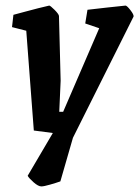

<svg xmlns="http://www.w3.org/2000/svg" viewBox="-20 -484 498 687"><path d="M458 -425 241 9 196 165Q182 170 159.5 176.5Q137 183 128 183Q117 183 100.5 168.5Q84 154 79 145L169 -8L101 -17L74 -374L23 -387L28 -431Q41 -434 69 -442Q91 -448 116.5 -454.5Q142 -461 156 -464Q160 -464 175 -449Q190 -434 191 -427L197 -195L192 -84H206L335 -383L285 -400L293 -449Q319 -452 363 -457Q407 -462 429 -464Q434 -464 446.5 -448Q459 -432 458 -425Z"/></svg>

Font: Grenze SemiBold
Style: Italic
Weight: 600
Italic angle: -10°
Designer: Renata Polastri
Foundry: Omnibus-Type
Version: Version 1.002; ttfautohint (v1.8)